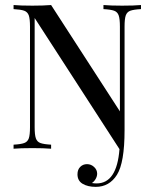

<svg xmlns="http://www.w3.org/2000/svg" viewBox="-20 -591 609 763"><path d="M540.3 -571V-554.8Q511.3 -553.2 498 -548.4Q484.7 -543.5 479.8 -529.8Q475 -516.1 475 -485.5V-73.4Q475 55.6 444.8 103.6Q414.5 151.6 360.5 151.6Q329 151.6 308.5 139.5Q287.9 127.4 287.9 101.6Q287.9 83.1 298.8 72.2Q309.7 61.3 325.8 61.3Q341.9 61.3 354 72.6Q366.1 83.9 366.1 99.2Q366.1 109.7 360.1 120.2Q354 130.6 345.2 136.3Q354.8 137.9 363.7 137.9Q444.4 137.9 454.8 1.6L117.7 -519.4V-85.5Q117.7 -54.8 122.6 -41.1Q127.4 -27.4 140.7 -22.6Q154 -17.7 183.1 -16.1V0Q154 -2.4 108.9 -2.4Q60.5 -2.4 33.9 0V-16.1Q62.9 -17.7 76.2 -22.6Q89.5 -27.4 94.4 -41.1Q99.2 -54.8 99.2 -85.5V-485.5Q99.2 -516.1 94.4 -529.8Q89.5 -543.5 76.2 -548.4Q62.9 -553.2 33.9 -554.8V-571Q60.5 -568.5 108.9 -568.5Q152.4 -568.5 183.1 -571L456.5 -148.4V-485.5Q456.5 -516.1 451.6 -529.8Q446.8 -543.5 433.5 -548.4Q420.2 -553.2 391.1 -554.8V-571Q420.2 -568.5 465.3 -568.5Q513.7 -568.5 540.3 -571Z"/></svg>

Font: Playfair Display
Style: Regular
Weight: 400
Designer: Claus Eggers Sørensen
Foundry: Claus Eggers Sørensen
Version: Version 1.005; ttfautohint (v1.2) -l 10 -r 42 -G 200 -x 21 -